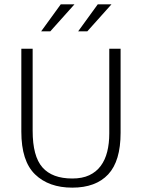

<svg xmlns="http://www.w3.org/2000/svg" viewBox="-20 -854 652 882"><path d="M78 -630H130V-253Q130 -136 175 -85Q220 -34 312 -34Q358 -34 390 -49Q422 -64 442.5 -91.5Q463 -119 472.5 -157Q482 -195 482 -241V-630H534V-244Q534 -114 477 -53Q420 8 312 8Q204 8 141 -53Q78 -114 78 -249ZM211 -710H169L259 -834H322ZM381 -710H339L429 -834H492Z"/></svg>

Font: Mukta Vaani ExtraLight
Style: Regular
Weight: 275
Designer: Noopur Datye, Girish Dalvi, Yashodeep Gholap, Pallavi Karambelkar
Foundry: Ek Type
Version: Version 2.538;PS 1.000;hotconv 16.6.51;makeotf.lib2.5.65220;